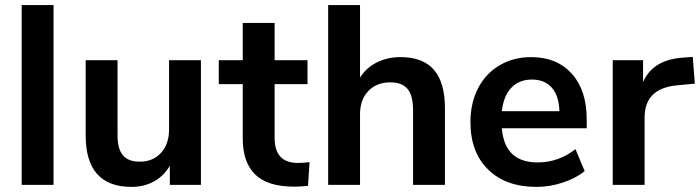

<svg xmlns="http://www.w3.org/2000/svg" viewBox="-20 -725 2745 753"><path d="M65 0V-705H190V0Z M768 -489V0H646V-75Q623 -35 584 -13.5Q545 8 496 8Q316 8 316 -194V-489H441V-193Q441 -141 462 -116Q483 -91 528 -91Q580 -91 611.5 -125.5Q643 -160 643 -217V-489Z M1194 -89 1188 4Q1158 7 1133 7Q1030 7 981 -40.5Q932 -88 932 -182V-395H838V-489H932V-635H1057V-489H1186V-395H1057V-184Q1057 -86 1148 -86Q1170 -86 1194 -89Z M1725 -300V0H1600V-293Q1600 -350 1578.5 -376Q1557 -402 1511 -402Q1457 -402 1424.5 -368Q1392 -334 1392 -277V0H1267V-705H1392V-421Q1417 -460 1458.5 -480.5Q1500 -501 1551 -501Q1639 -501 1682 -451Q1725 -401 1725 -300Z M2281 -222H1948Q1954 -154 1989 -121Q2024 -88 2089 -88Q2170 -88 2237 -140L2273 -54Q2239 -26 2187.5 -9Q2136 8 2084 8Q1964 8 1894.5 -60Q1825 -128 1825 -246Q1825 -321 1855 -379Q1885 -437 1939.5 -469Q1994 -501 2063 -501Q2164 -501 2222.5 -436Q2281 -371 2281 -257ZM1948 -289H2174Q2172 -350 2144 -381.5Q2116 -413 2066 -413Q2016 -413 1985.5 -381Q1955 -349 1948 -289Z M2705 -397 2632 -390Q2508 -377 2508 -264V0H2383V-489H2502V-403Q2540 -491 2659 -499L2697 -502Z"/></svg>

Font: wassup Sans
Style: Bold
Weight: 700
Version: Version 2.001